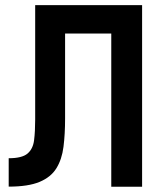

<svg xmlns="http://www.w3.org/2000/svg" viewBox="-20 -713 626 733"><path d="M13.2 -0.5V-108.9Q64 -108.9 85 -126.7Q106 -144.5 110.1 -177.7Q114.3 -210.9 114.3 -256.3V-257.8V-693.4H522.5V0H404.8V-585H228.5V-261.2Q228.5 -200.7 222.4 -152.6Q216.3 -104.5 195.3 -70.6Q174.3 -36.6 131.1 -18.6Q87.9 -0.5 13.2 -0.5Z"/></svg>

Font: Cascadia Mono PL SemiBold
Style: Regular
Weight: 600
Monospace: yes
Designer: Aaron Bell
Foundry: Saja Typeworks
Version: Version 2404.023; ttfautohint (v1.8.4)